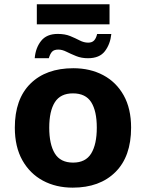

<svg xmlns="http://www.w3.org/2000/svg" viewBox="-20 -861 679 891"><path d="M488.3 -748H150.9V-841.3H488.3ZM206.5 -590.8H141.1Q145 -638.7 170.7 -671.1Q196.3 -703.6 248 -703.6Q281.7 -703.6 305.9 -693.6Q330.1 -683.6 349.9 -673.3Q369.6 -663.1 389.2 -663.1Q407.2 -663.1 416.7 -673.3Q426.3 -683.6 430.7 -703.1H496.6Q491.7 -656.2 466.8 -623.5Q441.9 -590.8 388.2 -590.8Q357.9 -590.8 333.3 -600.8Q308.6 -610.8 288.6 -620.8Q268.6 -630.9 251 -630.9Q231.4 -630.9 222.2 -621.6Q212.9 -612.3 206.5 -590.8ZM588.4 -268.6Q588.4 -134.8 515.6 -62.5Q442.9 9.8 317.4 9.8Q239.7 9.8 179.2 -22.7Q118.7 -55.2 83.7 -117.4Q48.8 -179.7 48.8 -268.6Q48.8 -401.4 121.3 -472.9Q193.8 -544.4 320.3 -544.4Q398.4 -544.4 459 -512.2Q519.5 -480 554 -418.5Q588.4 -356.9 588.4 -268.6ZM208.5 -268.6Q208.5 -191.4 234.4 -148.9Q260.3 -106.4 319.3 -106.4Q377.4 -106.4 403.3 -148.9Q429.2 -191.4 429.2 -268.6Q429.2 -345.7 403.3 -386.7Q377.4 -427.7 318.4 -427.7Q260.7 -427.7 234.6 -386.7Q208.5 -345.7 208.5 -268.6Z"/></svg>

Font: Lunasima
Style: Bold
Weight: 700
Designer: The DocRepair Project, Monotype Design Team
Foundry: Google
Version: Version 2.009